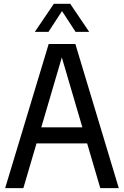

<svg xmlns="http://www.w3.org/2000/svg" viewBox="-20 -966 637 986"><path d="M6.5 0 230 -740H367L590 0H495L427.5 -229.5H167.5L100 0ZM192 -312H403L297.5 -671ZM159 -802.5 256.5 -946.5H340.5L438 -802.5H368L298.5 -909L229 -802.5Z"/></svg>

Font: Encode Sans Condensed Medium
Style: Regular
Weight: 500
Width: 3
Designer: Multiple Designers
Foundry: Impallari Type
Version: Version 3.000; ttfautohint (v1.8.3) -l 8 -r 50 -G 200 -x 14 